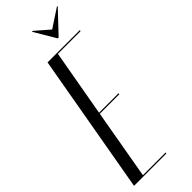

<svg xmlns="http://www.w3.org/2000/svg" viewBox="-286 -878 904 904"><g transform="rotate(-45 165.5 -426.5)"><path d="M166 -853 230 -745H236L338 -853H332L241 -793L172 -853ZM116 -699 -7 0H208L209 -6H58L119 -354H249L250 -360H120L179 -693H330L331 -699Z"/></g></svg>

Font: Moniqa Ita Display
Style: Italic
Weight: 400
Italic angle: -10°
Designer: Rajesh Rajput
Foundry: Rajesh Rajput
Version: Version 1.000